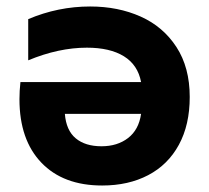

<svg xmlns="http://www.w3.org/2000/svg" viewBox="-20 -565 644 592"><path d="M565 -266Q565 -180 531.5 -118.5Q498 -57 437 -25Q376 7 295 7Q175 7 107.5 -63.5Q40 -134 40 -259Q40 -285 43 -312H415Q405 -365 362 -391.5Q319 -418 248 -418Q161 -418 67 -379V-506Q159 -545 258 -545Q344 -545 413.5 -514Q483 -483 524 -420Q565 -357 565 -266ZM293 -114Q342 -114 375 -139.5Q408 -165 415 -214H180Q184 -163 213.5 -138.5Q243 -114 293 -114Z"/></svg>

Font: Chess Sans
Style: Bold
Weight: 700
Designer: Wolf Bōese
Foundry: Wolf Bōese
Version: Version 7.223